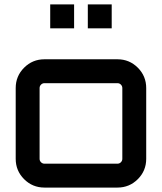

<svg xmlns="http://www.w3.org/2000/svg" viewBox="-20 -848 732 868"><path d="M181 -580H511Q565 -580 603 -542Q641 -504 641 -450V-130Q641 -76 603 -38Q565 0 511 0H181Q127 0 89 -38Q51 -76 51 -130V-450Q51 -504 89 -542Q127 -580 181 -580ZM511 -472H181Q172 -472 165.5 -465.5Q159 -459 159 -450V-130Q159 -121 165.5 -114.5Q172 -108 181 -108H511Q520 -108 526.5 -114.5Q533 -121 533 -130V-450Q533 -459 526.5 -465.5Q520 -472 511 -472ZM485 -828V-720H377V-828ZM315 -828V-720H207V-828Z"/></svg>

Font: Orbitron
Style: Regular
Weight: 500
Designer: Matt McInerney
Foundry: Matt McInerney
Version: 1.000